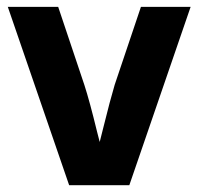

<svg xmlns="http://www.w3.org/2000/svg" viewBox="-20 -544 583 564"><path d="M2.9 -523.9H150.9L228 -293.9Q243.2 -247.1 265.1 -157.2L272.9 -127Q280.8 -156.7 284.2 -171.9Q303.2 -249 316.9 -294.9L394 -523.9H540L359.9 0H183.1Z"/></svg>

Font: Sarala
Style: Bold
Weight: 700
Designer: Andres Torresi
Foundry: Huerta Tipografica
Version: Version 1.004;PS 001.003;hotconv 1.0.70;makeotf.lib2.5.58329